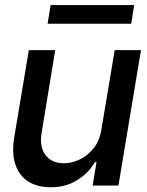

<svg xmlns="http://www.w3.org/2000/svg" viewBox="-20 -748 593 774"><path d="M388.7 -225.6 442.4 -545.9H548.3L457.5 0H353.5L369.1 -94.7H363.3Q337.9 -51.3 291.5 -22Q245.1 7.3 183.1 6.8Q130.9 6.8 94.2 -16.1Q57.6 -39.1 42 -85Q26.4 -130.9 38.1 -198.7L96.2 -545.9H202.6L147.5 -210.9Q138.2 -155.8 163.8 -122.6Q189.5 -89.4 238.3 -89.8Q268.1 -89.8 300 -104.5Q332 -119.1 356.7 -149.4Q381.3 -179.7 388.7 -225.6ZM521 -727.5 508.8 -652.3H171.9L184.1 -727.5Z"/></svg>

Font: Inter Tight Medium
Style: Italic
Weight: 500
Italic angle: -9.39999°
Designer: Rasmus Andersson
Foundry: rsms
Version: Version 3.004